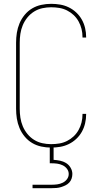

<svg xmlns="http://www.w3.org/2000/svg" viewBox="-20 -763 540 1003"><path d="M247 8Q221 8 195.5 2.5Q170 -3 148 -16Q126 -29 109 -49.5Q92 -70 82 -94Q72 -118 68 -143.5Q64 -169 64 -195V-540Q64 -566 68 -591.5Q72 -617 82 -641Q92 -665 109 -685.5Q126 -706 148 -719Q170 -732 195.5 -737.5Q221 -743 247 -743Q271 -743 294.5 -739Q318 -735 339.5 -724.5Q361 -714 378.5 -697.5Q396 -681 407.5 -660.5Q419 -640 424.5 -616.5Q430 -593 430 -570Q430 -569 430 -568.5Q430 -568 430 -567H411Q411 -568 411 -568.5Q411 -569 411 -569Q411 -591 406 -611.5Q401 -632 390.5 -651Q380 -670 364.5 -684.5Q349 -699 330 -708.5Q311 -718 290 -721.5Q269 -725 247 -725Q224 -725 201 -720Q178 -715 158 -702.5Q138 -690 123 -671.5Q108 -653 99 -631.5Q90 -610 86.5 -586.5Q83 -563 83 -540V-195Q83 -172 86.5 -148.5Q90 -125 99 -103.5Q108 -82 123 -63.5Q138 -45 158 -32.5Q178 -20 201 -15Q224 -10 247 -10Q269 -10 290 -13.5Q311 -17 330 -26.5Q349 -36 364.5 -50.5Q380 -65 390.5 -84Q401 -103 406 -123.5Q411 -144 411 -166Q411 -166 411 -166.5Q411 -167 411 -168H430Q430 -167 430 -166.5Q430 -166 430 -165Q430 -142 424.5 -118.5Q419 -95 407.5 -74.5Q396 -54 378.5 -37.5Q361 -21 339.5 -10.5Q318 0 294.5 4Q271 8 247 8ZM150 220V202H250Q265 202 279.5 200Q294 198 307.5 191.5Q321 185 330 173Q339 161 339 146Q339 131 330 119Q321 107 307.5 100.5Q294 94 279.5 92Q265 90 250 90H240V0H260V72Q277 73 294 76.5Q311 80 325.5 89Q340 98 349 113.5Q358 129 358 146Q358 158 354 170Q350 182 341.5 191Q333 200 321.5 205.5Q310 211 298.5 214.5Q287 218 274.5 219Q262 220 250 220Z"/></svg>

Font: Zed Mono Thin
Style: Regular
Weight: 100
Monospace: yes
Designer: Belleve Invis
Foundry: Belleve Invis
Version: Version 1.0.0; ttfautohint (v1.8.4)